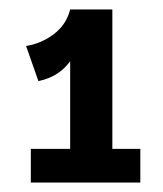

<svg xmlns="http://www.w3.org/2000/svg" viewBox="-20 -805 344 405"><path d="M61 -634 35 -708Q67 -713 93.5 -733Q120 -753 128 -785L156 -732Q146 -697 123 -669.5Q100 -642 61 -634ZM45 -420V-491H276V-420ZM128 -451V-785H217V-451Z"/></svg>

Font: BioRhyme
Style: Bold
Weight: 700
Designer: Aoife Mooney
Foundry: Aoife Mooney Type
Version: Version 1.600;gftools[0.9.33]